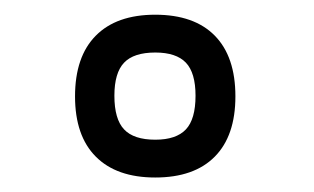

<svg xmlns="http://www.w3.org/2000/svg" viewBox="-20 -689 427 261"><path d="M191 -447.7Q138.4 -447.7 110.2 -476.1Q82 -504.4 82 -558Q82 -612 110.2 -640.5Q138.4 -669 191 -669Q244 -669 272 -640.5Q300 -612 300 -558Q300 -504.4 272 -476.1Q244 -447.7 191 -447.7ZM191.1 -499.1Q219.5 -499.1 232.7 -513.1Q245.8 -527 245.8 -558.9Q245.8 -590 232.7 -603.8Q219.5 -617.6 191.1 -617.6Q161.8 -617.6 148.7 -603.8Q135.5 -590 135.5 -558.9Q135.5 -527 148.7 -513.1Q161.8 -499.1 191.1 -499.1Z"/></svg>

Font: Maven Pro
Style: Regular
Weight: 400
Designer: Joe Prince
Foundry: Joe Prince
Version: Version 2.103